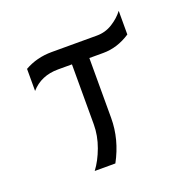

<svg xmlns="http://www.w3.org/2000/svg" viewBox="-106 -660 737 759"><g transform="rotate(-20 262.5 -281.0)"><path d="M167.5 -500H357.9Q393.6 -500 423.6 -518.8Q453.6 -537.6 472.2 -562.5V-462.9Q417.5 -426.8 357.9 -426.8H299.3V-174.8Q299.3 -84.5 253.4 0H166.5Q191.4 -32.7 208.7 -79.8Q226.1 -127 226.1 -174.8V-426.8H167.5Q96.2 -426.8 53.2 -377.9V-470.7Q104.5 -500 167.5 -500Z"/></g></svg>

Font: Anka/Coder Condensed
Style: Regular
Weight: 400
Width: 4
Monospace: yes
Version: Version 1.100